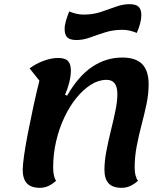

<svg xmlns="http://www.w3.org/2000/svg" viewBox="-20 -876 798 921"><path d="M172 25Q129 25 109 3.5Q89 -18 89 -62Q89 -84 95.5 -130.5Q102 -177 114 -238Q126 -299 140 -364.5Q154 -430 169 -489L122 -548Q151 -570 188.5 -584Q226 -598 258 -598Q292 -598 306 -583.5Q320 -569 320 -537Q320 -511 312 -479.5Q304 -448 292 -422L302 -417Q355 -510 421.5 -555Q488 -600 567 -600Q631 -600 662 -568.5Q693 -537 693 -471Q693 -426 683 -378Q673 -330 659.5 -279Q646 -228 636 -176Q626 -124 626 -73Q626 -29 642 -9Q605 25 564 25Q521 25 501 3.5Q481 -18 481 -62Q481 -103 490.5 -152.5Q500 -202 512.5 -252Q525 -302 534 -346.5Q543 -391 543 -424Q543 -459 530 -476Q517 -493 491 -493Q453 -493 416.5 -470Q380 -447 347.5 -407.5Q315 -368 289.5 -314.5Q264 -261 249.5 -199.5Q235 -138 235 -73Q235 -29 249 -9Q212 25 172 25ZM347 -684Q317 -684 303.5 -696Q290 -708 290 -737Q290 -755 296.5 -777Q303 -799 312 -821Q329 -814 346.5 -810Q364 -806 381 -806Q426 -806 463.5 -818.5Q501 -831 535 -843.5Q569 -856 601 -856Q632 -856 645 -843.5Q658 -831 658 -803Q658 -785 652 -762.5Q646 -740 636 -718Q620 -725 602.5 -729Q585 -733 567 -733Q523 -733 485 -721Q447 -709 413 -696.5Q379 -684 347 -684Z"/></svg>

Font: Lemonada Medium
Style: Regular
Weight: 500
Designer: Mohamed Gaber (Arabic), Eduardo Tunni (Latin)
Foundry: Kief Type Foundry
Version: Version 4.004; ttfautohint (v1.8.2)